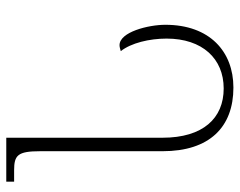

<svg xmlns="http://www.w3.org/2000/svg" viewBox="-96 -658 764 612"><g transform="rotate(-90 286.0 -352.0)"><path d="M313 10C427 10 513 -65 513 -207C513 -261 490 -353 448 -353C442 -353 436 -351 429 -349C455 -316 469 -258 469 -203C469 -89 405 -21 310 -21C215 -21 153 -87 153 -216V-714H13V-689H49C97 -689 110 -678 110 -606V-216C110 -66 187 10 313 10Z"/></g></svg>

Font: Noto Serif Georgian ExtraLight
Style: Regular
Weight: 200
Designer: Monotype Design Team, Akaki Razmadze
Foundry: Google LLC
Version: Version 2.003